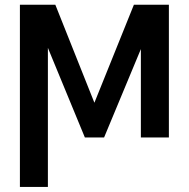

<svg xmlns="http://www.w3.org/2000/svg" viewBox="-20 -565 775 789"><path d="M367.9 -142.8 207.4 -545.5H61.8V203.1H176.8V-368.3L328.8 0H407.7L558.9 -363.3V0H674V-545.5H530.2Z"/></svg>

Font: Margiela Sans Medium
Style: Regular
Weight: 500
Designer: Stefan Endress, Andreas Faust
Version: Version 1.100;FEAKit 1.0